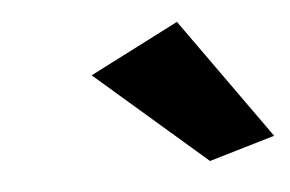

<svg xmlns="http://www.w3.org/2000/svg" viewBox="-30 -846 431 285"><g transform="rotate(-5 185.5 -704.0)"><path d="M371 -628 242 -809 109 -741 273 -599Z"/></g></svg>

Font: Bluebird
Style: SfBdNrwObl
Weight: 700
Designer: Jasper
Foundry: Cannot Into Space Fonts
Version: Version 0.98